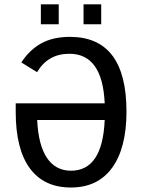

<svg xmlns="http://www.w3.org/2000/svg" viewBox="-20 -835 640 865"><path d="M76.2 -553.7Q113.3 -610.8 166.3 -639.9Q219.2 -668.9 294.9 -668.9Q549.8 -668.9 549.8 -332.5Q549.8 -168 485.1 -79.1Q420.4 9.8 299.3 9.8Q178.2 9.8 114.5 -76.7Q50.8 -163.1 50.8 -330.6V-369.6H451.7Q441.9 -592.8 292.5 -592.8Q195.8 -592.8 147 -509.8ZM299.8 -65.9Q441.9 -65.9 451.7 -294.4H147.5Q152.8 -181.2 191.7 -123.5Q230.5 -65.9 299.8 -65.9ZM356.4 -725.6V-815.4H436V-725.6ZM164.1 -725.6V-815.4H244.6V-725.6Z"/></svg>

Font: Cousine
Style: Regular
Weight: 400
Monospace: yes
Designer: Steve Matteson
Foundry: Monotype Imaging Inc.
Version: Version 1.21